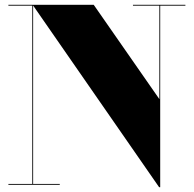

<svg xmlns="http://www.w3.org/2000/svg" viewBox="-20 -770 807 800"><path d="M15 -3.5V0H229V-3.5H118V-747L643 10H647.5V-746.5H752.5V-750H534V-746.5H644V-357L370.5 -750H15V-746.5H114.5V-3.5Z"/></svg>

Font: Bodoni* 48pt Fatface
Style: Regular
Weight: 900
Version: Version 2.3